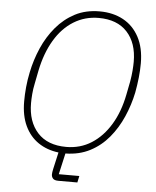

<svg xmlns="http://www.w3.org/2000/svg" viewBox="-58 -759 779 959"><g transform="rotate(5 331.5 -279.5)"><path d="M373 118 366 151H271Q251 151 243.5 142.5Q236 134 236 122Q236 117 237 110Q238 103 240 94L259 10Q201 3 157.5 -26.5Q114 -56 90 -107Q66 -158 66 -229Q66 -264 69.5 -301Q73 -338 81 -376Q94 -440 120 -499.5Q146 -559 186 -606.5Q226 -654 279.5 -682Q333 -710 403 -710Q470 -710 521 -682.5Q572 -655 601 -601Q630 -547 630 -469Q630 -434 626 -397Q622 -360 615 -322Q602 -259 576 -199.5Q550 -140 510.5 -92.5Q471 -45 417 -17Q363 11 294 12L270 118ZM401 -677Q332 -677 275.5 -642Q219 -607 180.5 -542Q142 -477 124 -389L111 -323Q105 -295 103 -269Q101 -243 101 -224Q101 -131 151 -76Q201 -21 295 -21Q365 -21 421 -56.5Q477 -92 516 -156.5Q555 -221 572 -309L585 -375Q590 -404 592 -429.5Q594 -455 594 -474Q594 -568 544 -622.5Q494 -677 401 -677Z"/></g></svg>

Font: IBM Plex Sans ExtraLight
Style: Italic
Weight: 250
Italic angle: -11.31°
Designer: Mike Abbink, Paul van der Laan, Pieter van Rosmalen
Foundry: Bold Monday
Version: Version 3.201